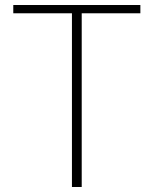

<svg xmlns="http://www.w3.org/2000/svg" viewBox="-20 -746 613 766"><path d="M33 -693H267V0H306V-693H540V-726H33Z"/></svg>

Font: Spoqa Han Sans Neo Thin
Style: Regular
Weight: 100
Designer: [Spoqa Han Sans Neo] Dong-huui Kim  Younghwa Kang  Yujin Lee  [Noto Sans] Ryoko NISHIZUKA  (kana & ideographs); Paul D. 
Foundry: Spoqa (http://www.spoqa-han-sans.com)
Version: Version 1.100;hotconv 1.0.109;makeotfexe 2.5.65596